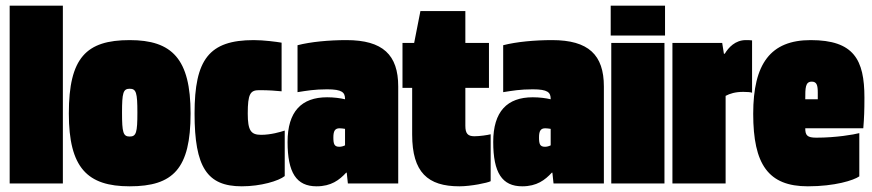

<svg xmlns="http://www.w3.org/2000/svg" viewBox="-20 -645 3066 675"><path d="M201 0V-625H14V0Z M436 10C589 10 650 -52 650 -246C650 -438 585 -504 436 -504C283 -504 222 -442 222 -246C222 -55 287 10 436 10ZM436 -165C413 -165 409 -179 409 -249C409 -319 413 -333 436 -333C459 -333 463 -319 463 -249C463 -179 459 -165 436 -165Z M981 -26V-186C966 -181 932 -171 898 -171C862 -171 851 -186 851 -246C851 -315 860 -328 891 -328C927 -328 949 -326 970 -324V-495C952 -498 908 -504 872 -504C715 -504 664 -436 664 -246C664 -57 708 10 830 10C897 10 960 -9 981 -26Z M991 -146C991 -38 1022 10 1093 10C1144 10 1173 -12 1197 -38H1199L1203 0H1380V-341C1380 -452 1326 -504 1198 -504C1137 -504 1072 -498 1026 -486V-321C1058 -326 1085 -331 1130 -331C1183 -331 1193 -320 1193 -297V-296C1176 -300 1154 -303 1130 -303C1040 -303 991 -253 991 -146ZM1152 -162C1152 -185 1158 -194 1174 -194C1180 -194 1186 -193 1193 -192V-134C1187 -131 1180 -129 1173 -129C1155 -129 1152 -139 1152 -162Z M1705 -8V-173C1694 -170 1666 -166 1648 -166C1625 -166 1616 -175 1616 -203V-336H1699V-494H1616V-606H1458L1436 -494H1395V-336H1429V-172C1429 -39 1484 10 1595 10C1635 10 1694 -2 1705 -8Z M1714 -146C1714 -38 1745 10 1816 10C1867 10 1896 -12 1920 -38H1922L1926 0H2103V-341C2103 -452 2049 -504 1921 -504C1860 -504 1795 -498 1749 -486V-321C1781 -326 1808 -331 1853 -331C1906 -331 1916 -320 1916 -297V-296C1899 -300 1877 -303 1853 -303C1763 -303 1714 -253 1714 -146ZM1875 -162C1875 -185 1881 -194 1897 -194C1903 -194 1909 -193 1916 -192V-134C1910 -131 1903 -129 1896 -129C1878 -129 1875 -139 1875 -162Z M2127 -520H2318V-625H2127ZM2129 0H2316V-494H2129Z M2344 0H2531V-308C2546 -316 2565 -322 2593 -322C2608 -322 2619 -321 2624 -319V-503C2616 -504 2610 -504 2602 -504C2565 -504 2541 -478 2528 -456H2525L2519 -494H2344Z M3001 -25V-177C2982 -172 2920 -161 2850 -161C2818 -161 2811 -169 2811 -194H3015C3018 -231 3019 -255 3019 -302C3019 -435 2982 -504 2830 -504C2689 -504 2628 -421 2628 -245C2628 -67 2681 10 2820 10C2915 10 2981 -11 3001 -25ZM2834 -358C2852 -358 2855 -344 2855 -319V-296H2811C2811 -336 2811 -358 2834 -358Z"/></svg>

Font: Blinker Headline
Style: Regular
Weight: 900
Width: 4
Designer: Juergen Huber
Foundry: supertype
Version: Version 1.015;PS 1.15;hotconv 1.0.88;makeotf.lib2.5.647800